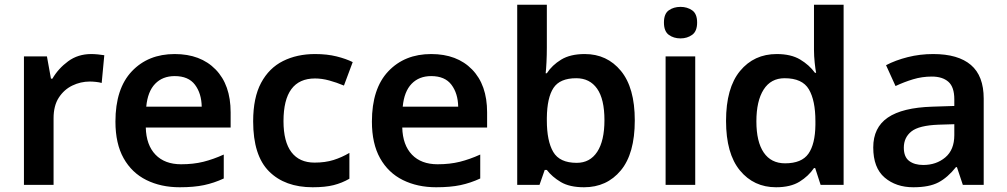

<svg xmlns="http://www.w3.org/2000/svg" viewBox="-20 -780 4248 810"><path d="M365 -552Q377 -552 393 -550.5Q409 -549 420 -547L409 -430Q399 -433 384.5 -434.5Q370 -436 359 -436Q320 -436 285 -419Q250 -402 228 -368Q206 -334 206 -281V0H81V-542H178L195 -448H201Q226 -491 267.5 -521.5Q309 -552 365 -552Z M717 -552Q826 -552 889.5 -487Q953 -422 953 -306V-242H595Q597 -168 636 -127.5Q675 -87 744 -87Q796 -87 838 -97.5Q880 -108 924 -128V-27Q883 -8 840.5 1Q798 10 738 10Q659 10 597.5 -20.5Q536 -51 501.5 -112.5Q467 -174 467 -267Q467 -406 536 -479Q605 -552 717 -552ZM717 -459Q666 -459 634.5 -426.5Q603 -394 597 -330H831Q830 -386 802.5 -422.5Q775 -459 717 -459Z M1299 10Q1182 10 1115 -57Q1048 -124 1048 -268Q1048 -368 1081.5 -430.5Q1115 -493 1174 -522.5Q1233 -552 1309 -552Q1360 -552 1400 -542Q1440 -532 1468 -518L1431 -419Q1400 -432 1369 -440.5Q1338 -449 1309 -449Q1176 -449 1176 -269Q1176 -182 1209.5 -138Q1243 -94 1307 -94Q1352 -94 1387 -105Q1422 -116 1454 -135V-26Q1423 -8 1387.5 1Q1352 10 1299 10Z M1799 -552Q1908 -552 1971.5 -487Q2035 -422 2035 -306V-242H1677Q1679 -168 1718 -127.5Q1757 -87 1826 -87Q1878 -87 1920 -97.5Q1962 -108 2006 -128V-27Q1965 -8 1922.5 1Q1880 10 1820 10Q1741 10 1679.5 -20.5Q1618 -51 1583.5 -112.5Q1549 -174 1549 -267Q1549 -406 1618 -479Q1687 -552 1799 -552ZM1799 -459Q1748 -459 1716.5 -426.5Q1685 -394 1679 -330H1913Q1912 -386 1884.5 -422.5Q1857 -459 1799 -459Z M2287 -580Q2287 -548 2285.5 -518Q2284 -488 2282 -471H2287Q2309 -505 2347.5 -528.5Q2386 -552 2447 -552Q2541 -552 2599.5 -481Q2658 -410 2658 -272Q2658 -132 2599 -61Q2540 10 2444 10Q2383 10 2346 -12Q2309 -34 2287 -63H2278L2256 0H2162V-760H2287ZM2411 -450Q2342 -450 2315 -409Q2288 -368 2287 -283V-272Q2287 -185 2314 -139Q2341 -93 2413 -93Q2469 -93 2499.5 -139.5Q2530 -186 2530 -273Q2530 -362 2499 -406Q2468 -450 2411 -450Z M2851 -751Q2879 -751 2900 -736.5Q2921 -722 2921 -685Q2921 -648 2900 -633Q2879 -618 2851 -618Q2822 -618 2801.5 -633Q2781 -648 2781 -685Q2781 -722 2801.5 -736.5Q2822 -751 2851 -751ZM2913 -542V0H2788V-542Z M3254 10Q3160 10 3101.5 -61Q3043 -132 3043 -270Q3043 -409 3102 -480.5Q3161 -552 3257 -552Q3317 -552 3355.5 -529Q3394 -506 3418 -473H3423Q3420 -487 3417 -515.5Q3414 -544 3414 -570V-760H3539V0H3442L3419 -71H3414Q3391 -37 3353 -13.5Q3315 10 3254 10ZM3292 -91Q3362 -91 3390.5 -131.5Q3419 -172 3420 -253V-269Q3420 -356 3392.5 -403Q3365 -450 3290 -450Q3232 -450 3201.5 -402Q3171 -354 3171 -268Q3171 -182 3202 -136.5Q3233 -91 3292 -91Z M3917 -552Q4022 -552 4076 -506Q4130 -460 4130 -364V0H4042L4017 -75H4013Q3978 -31 3939 -10.5Q3900 10 3833 10Q3760 10 3712 -31Q3664 -72 3664 -158Q3664 -242 3725.5 -284Q3787 -326 3913 -330L4006 -333V-361Q4006 -413 3981 -435Q3956 -457 3911 -457Q3870 -457 3832 -445.5Q3794 -434 3758 -417L3718 -505Q3758 -526 3809.5 -539Q3861 -552 3917 -552ZM3940 -254Q3857 -251 3825 -225.5Q3793 -200 3793 -157Q3793 -118 3815.5 -101Q3838 -84 3875 -84Q3930 -84 3968 -116Q4006 -148 4006 -210V-256Z"/></svg>

Font: Noto Sans Medefaidrin SemiBold
Style: Regular
Weight: 600
Designer: Dalton Maag Ltd
Foundry: Dalton Maag Ltd
Version: Version 1.002; ttfautohint (v1.8.4.7-5d5b)